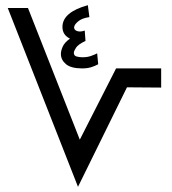

<svg xmlns="http://www.w3.org/2000/svg" viewBox="-20 -721 662 741"><path d="M470 -384 281 0 10 -690H88L288 -182L428 -457H602V-383ZM359 -473 355 -515Q345 -510 331 -505Q317 -500 298 -500Q286 -500 275.5 -503Q265 -506 265 -517Q265 -524 273.5 -537Q282 -550 310 -563L307 -603Q290 -597 278 -601Q266 -605 266 -615Q266 -625 281 -638Q296 -651 325 -655L319 -701Q221 -674 221 -617Q221 -586 250 -572Q229 -557 222 -541Q215 -525 215 -513Q215 -490 234.5 -473.5Q254 -457 297 -457Q317 -457 331.5 -461.5Q346 -466 359 -473Z"/></svg>

Font: Noto Sans Arabic UI
Style: Regular
Weight: 400
Designer: Nadine Chahine - Monotype Design Team
Foundry: Monotype Imaging Inc.
Version: Version 1.900